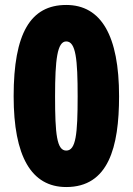

<svg xmlns="http://www.w3.org/2000/svg" viewBox="-20 -744 535 774"><path d="M460 -356C460 -600 388 -724 247 -724C103 -724 35 -610 35 -356C35 -114 106 10 247 10C417 10 460 -150 460 -356ZM202 -356C202 -504 211 -577 247 -577C286 -577 293 -504 293 -356C293 -203 286 -137 247 -137C209 -137 202 -203 202 -356Z"/></svg>

Font: Noto Sans Georgian ExtraCondensed Black
Style: Regular
Weight: 900
Width: 2
Designer: Monotype Design Team, Akaki Razmadze
Foundry: Google LLC
Version: Version 2.005